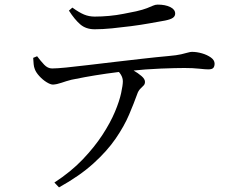

<svg xmlns="http://www.w3.org/2000/svg" viewBox="-20 -759 1040 833"><path d="M216 33Q288 -14 339 -67.5Q390 -121 424.5 -174Q459 -227 478.5 -273.5Q498 -320 505.5 -355Q513 -390 513 -406Q513 -421 504.5 -435Q496 -449 476 -467L519 -475Q537 -466 558 -454Q579 -442 594 -429Q609 -416 609 -404Q609 -394 603 -388Q597 -382 588.5 -373.5Q580 -365 575 -350Q561 -311 540 -261.5Q519 -212 482 -158Q445 -104 385.5 -50Q326 4 236 54ZM210 -392Q199 -392 182 -402.5Q165 -413 150.5 -429Q136 -445 131 -459Q127 -469 126 -480.5Q125 -492 124 -508L141 -515Q156 -495 171.5 -478.5Q187 -462 206 -462Q226 -462 266.5 -466Q307 -470 360.5 -476.5Q414 -483 474.5 -490Q535 -497 596 -504Q657 -511 712 -516Q747 -519 766 -523.5Q785 -528 795.5 -531Q806 -534 813 -534Q834 -534 856.5 -527.5Q879 -521 895 -509.5Q911 -498 911 -483Q911 -471 905.5 -464.5Q900 -458 883 -458Q871 -458 844 -461Q817 -464 780 -464Q744 -464 678.5 -461.5Q613 -459 538 -451Q493 -447 441.5 -439.5Q390 -432 349 -424.5Q308 -417 290 -413Q267 -407 247 -400Q227 -393 210 -392ZM391 -632Q353 -632 328.5 -653Q304 -674 279 -713L294 -726Q323 -705 344.5 -696Q366 -687 391 -687Q421 -687 453.5 -690Q486 -693 516 -699Q546 -705 571 -710Q601 -717 617.5 -723.5Q634 -730 644 -734.5Q654 -739 664 -739Q697 -739 718.5 -728.5Q740 -718 740 -700Q740 -689 730.5 -682Q721 -675 697 -670Q669 -665 630 -658Q591 -651 548.5 -645.5Q506 -640 465.5 -636Q425 -632 391 -632Z"/></svg>

Font: Noto Serif HK ExtraLight
Style: Regular
Weight: 400
Version: Version 2.002-H1;hotconv 1.1.0;makeotfexe 2.6.0